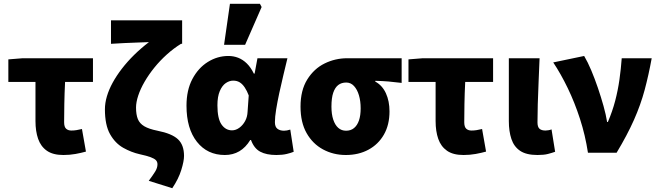

<svg xmlns="http://www.w3.org/2000/svg" viewBox="-20 -805 3471 1012"><path d="M314 12Q259 12 227 -10.5Q195 -33 181 -73Q167 -113 167 -167V-373H24V-492L99 -498H470V-373H323Q320 -313 319 -256.5Q318 -200 318 -161Q318 -136 328.5 -126.5Q339 -117 356 -117Q370 -117 382.5 -119Q395 -121 412 -125L433 -6Q408 1 378 6.5Q348 12 314 12Z M888 187 764 148Q785 120 797.5 100Q810 80 810 61Q810 48 802 39.5Q794 31 774 23.5Q754 16 717 8Q672 -2 629.5 -26Q587 -50 560 -98Q533 -146 533 -229Q533 -262 543.5 -297.5Q554 -333 574 -369.5Q594 -406 622.5 -443Q651 -480 686.5 -515Q722 -550 765 -583Q746 -582 710 -581Q674 -580 635 -578Q596 -576 565 -574V-698H940V-574H934Q895 -550 859 -517.5Q823 -485 793.5 -448.5Q764 -412 742 -374Q720 -336 708.5 -301Q697 -266 697 -238Q697 -201 706.5 -177.5Q716 -154 740.5 -139.5Q765 -125 810 -116Q886 -101 918 -71Q950 -41 950 17Q950 44 935.5 91Q921 138 888 187Z M1165 12Q1073 12 1018 -57.5Q963 -127 963 -248Q963 -330 994 -388.5Q1025 -447 1075.5 -478.5Q1126 -510 1184 -510Q1211 -510 1235.5 -500.5Q1260 -491 1281 -470.5Q1302 -450 1318 -417H1322L1337 -498H1495Q1485 -456 1473.5 -408.5Q1462 -361 1452 -314.5Q1442 -268 1435.5 -228Q1429 -188 1429 -161Q1429 -136 1442.5 -126Q1456 -116 1477 -116Q1484 -116 1492.5 -117.5Q1501 -119 1510 -122L1528 -5Q1514 1 1491 6.5Q1468 12 1437 12Q1384 12 1351.5 -5.5Q1319 -23 1303 -67H1299Q1251 12 1165 12ZM1203 -118Q1223 -118 1241.5 -131.5Q1260 -145 1272 -167Q1284 -189 1285 -217L1291 -302Q1282 -326 1270 -344Q1258 -362 1243.5 -371Q1229 -380 1209 -380Q1189 -380 1170 -367Q1151 -354 1138.5 -325Q1126 -296 1126 -250Q1126 -180 1147.5 -149Q1169 -118 1203 -118ZM1161 -569 1192 -785H1350L1359 -768L1272 -569Z M1803 12Q1737 12 1682.5 -17.5Q1628 -47 1596 -103.5Q1564 -160 1564 -243Q1564 -329 1599.5 -386Q1635 -443 1691 -470.5Q1747 -498 1810 -498H2097V-368Q2057 -373 2027 -375.5Q1997 -378 1958 -379V-375Q1995 -355 2014 -313.5Q2033 -272 2033 -218Q2033 -147 2003.5 -95.5Q1974 -44 1922 -16Q1870 12 1803 12ZM1804 -116Q1829 -116 1846 -130Q1863 -144 1872 -170Q1881 -196 1881 -234Q1881 -272 1872 -302.5Q1863 -333 1846 -351.5Q1829 -370 1805 -370Q1780 -370 1763 -357Q1746 -344 1736.5 -316.5Q1727 -289 1727 -243Q1727 -203 1736.5 -174.5Q1746 -146 1763 -131Q1780 -116 1804 -116Z M2423 12Q2368 12 2336 -10.5Q2304 -33 2290 -73Q2276 -113 2276 -167V-373H2133V-492L2208 -498H2579V-373H2432Q2429 -313 2428 -256.5Q2427 -200 2427 -161Q2427 -136 2437.5 -126.5Q2448 -117 2465 -117Q2479 -117 2491.5 -119Q2504 -121 2521 -125L2542 -6Q2517 1 2487 6.5Q2457 12 2423 12Z M2813 12Q2754 12 2721.5 -10Q2689 -32 2675.5 -72.5Q2662 -113 2662 -166V-498H2824Q2822 -442 2819 -377.5Q2816 -313 2814.5 -255.5Q2813 -198 2813 -160Q2813 -136 2823.5 -126.5Q2834 -117 2855 -117Q2861 -117 2870.5 -118.5Q2880 -120 2887 -123L2906 -5Q2889 1 2868 6.5Q2847 12 2813 12Z M3079 0Q3065 -92 3037 -178.5Q3009 -265 2972.5 -340.5Q2936 -416 2896 -476L3059 -510Q3078 -478 3096.5 -434Q3115 -390 3131.5 -341.5Q3148 -293 3161 -246.5Q3174 -200 3180 -162H3184Q3208 -218 3222.5 -273.5Q3237 -329 3245 -385.5Q3253 -442 3257 -498H3415Q3399 -410 3378 -331.5Q3357 -253 3321.5 -173Q3286 -93 3230 0Z"/></svg>

Font: Source Sans 3 ExtraBold
Style: Regular
Weight: 800
Designer: Paul D. Hunt
Foundry: Adobe
Version: Version 3.052;hotconv 1.1.0;makeotfexe 2.6.0